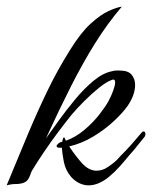

<svg xmlns="http://www.w3.org/2000/svg" viewBox="-26 -562 457 577"><path d="M-6 -5Q28 -88 57.5 -158Q87 -228 117 -290Q147 -352 184 -411Q216 -463 246 -490.5Q276 -518 300.5 -529Q325 -540 340 -542Q296 -490 259.5 -431.5Q223 -373 187.5 -303Q152 -233 112 -146Q127 -167 150 -199Q173 -231 200 -263.5Q227 -296 255.5 -319.5Q284 -343 311 -348Q317 -350 323 -350Q329 -350 334 -350Q359 -350 369.5 -337.5Q380 -325 380 -307Q380 -276 357 -243Q342 -222 315 -197Q288 -172 254 -151.5Q220 -131 182 -122Q191 -108 201.5 -94.5Q212 -81 220 -72Q241 -49 264 -49Q282 -49 298 -60Q307 -66 316.5 -73.5Q326 -81 334 -91Q354 -111 369.5 -128.5Q385 -146 400 -164Q403 -167 405 -167Q411 -167 411 -159Q411 -153 407 -149Q396 -136 385.5 -122.5Q375 -109 363 -96Q350 -80 334.5 -62.5Q319 -45 302 -31Q289 -20 273 -12.5Q257 -5 240 -5Q227 -5 213.5 -11Q200 -17 188 -30Q171 -50 166 -75Q161 -100 160 -118H153Q144 -118 144 -123Q144 -126 148.5 -130Q153 -134 157 -135Q158 -135 159 -135.5Q160 -136 161 -136Q164 -153 168 -148L172 -139Q202 -150 228 -172Q254 -194 273 -218.5Q292 -243 300 -258Q309 -275 314.5 -290.5Q320 -306 320 -314Q320 -327 308 -321Q294 -316 272 -298.5Q250 -281 227.5 -258.5Q205 -236 189 -217Q172 -196 149.5 -166Q127 -136 106 -105Q85 -74 70 -49Q67 -43 64 -34Q58 -18 47 -13.5Q36 -9 22 -9Q8 -9 -6 -5Z"/></svg>

Font: The Nautigal
Style: Bold
Weight: 700
Designer: Robert E. Leuschke
Foundry: Robert E. Leuschke
Version: Version 1.100; ttfautohint (v1.8.3)